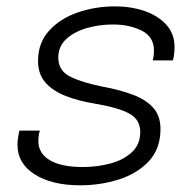

<svg xmlns="http://www.w3.org/2000/svg" viewBox="-20 -558 600 588"><path d="M225.5 9.5Q139 9.5 86.2 -24Q33.5 -57.5 33.5 -114.5Q33.5 -125.5 35.5 -138Q37.5 -150.5 39.5 -158H102Q97.5 -143 97.5 -126Q97.5 -88 132.8 -67.2Q168 -46.5 233.5 -46.5Q277.5 -46.5 317.8 -57.2Q358 -68 383.8 -91.8Q409.5 -115.5 409.5 -153.5Q409.5 -192 376 -210.2Q342.5 -228.5 271 -240.5Q221.5 -248.5 182 -263.8Q142.5 -279 119.5 -304.8Q96.5 -330.5 96.5 -371.5Q96.5 -427 130.5 -464.2Q164.5 -501.5 218.5 -520Q272.5 -538.5 332 -538.5Q382 -538.5 423.5 -524Q465 -509.5 489.8 -481.8Q514.5 -454 514.5 -414.5Q514.5 -391 509.5 -373H447.5Q449.5 -380 450.5 -386.8Q451.5 -393.5 451.5 -403Q451.5 -445.5 414 -464.2Q376.5 -483 326 -483Q284 -483 245.8 -472Q207.5 -461 183 -438.5Q158.5 -416 158.5 -381.5Q158.5 -341.5 195.2 -323.2Q232 -305 295 -292.5Q346.5 -283 386.2 -268.2Q426 -253.5 448.8 -228.5Q471.5 -203.5 471.5 -163Q471.5 -102.5 436 -64.5Q400.5 -26.5 344.2 -8.5Q288 9.5 225.5 9.5Z"/></svg>

Font: Epilogue Light
Style: Italic
Weight: 300
Italic angle: -12°
Designer: Tyler Finck
Foundry: Etcetera Type Co
Version: Version 2.111; ttfautohint (v1.8.3)